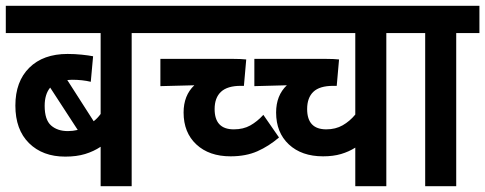

<svg xmlns="http://www.w3.org/2000/svg" viewBox="-20 -642 1673 662"><path d="M514 -528H434V0H327V-136Q303 -120 273.5 -111Q244 -102 205 -102Q127 -102 80 -148.5Q33 -195 33 -278Q33 -361 81 -408.5Q129 -456 213 -456Q238 -456 262 -453.5Q286 -451 301 -448L293 -360Q264 -367 228 -367Q220 -367 212 -366L303 -224Q316 -234 327 -249V-528H0V-622H514ZM134 -277Q134 -229 156 -209.5Q178 -190 214 -190Q231 -190 248 -194L153 -340Q134 -317 134 -277Z M501 -622H1392V-528H1312V0H1205V-133Q1183 -119 1156 -111Q1129 -103 1094 -103Q1020 -103 976 -144Q932 -185 932 -254Q932 -313 969 -348L857 -345V-439H1102Q1115 -439 1128.5 -438.5Q1142 -438 1149 -437L1141 -346H1129Q1082 -346 1060.5 -325.5Q1039 -305 1039 -266Q1039 -196 1105 -196Q1137 -196 1161.5 -210Q1186 -224 1205 -247V-528H501ZM942 -168Q907 -138 867.5 -120.5Q828 -103 775 -103Q701 -103 657 -144Q613 -185 613 -254Q613 -313 650 -348L533 -345V-439H782Q795 -439 808.5 -438.5Q822 -438 829 -437L821 -346H810Q764 -346 742 -325.5Q720 -305 720 -266Q720 -196 786 -196Q819 -196 843 -209.5Q867 -223 888 -246Z M1553 -528V0H1446V-528H1379V-622H1633V-528Z"/></svg>

Font: Noto Sans Condensed SemiBold
Style: Italic
Weight: 600
Width: 3
Italic angle: -12°
Designer: Monotype Design Team
Foundry: Monotype Imaging Inc.
Version: Version 2.013; ttfautohint (v1.8.4.7-5d5b)